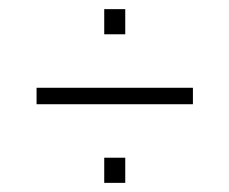

<svg xmlns="http://www.w3.org/2000/svg" viewBox="-20 -463 502 420"><path d="M60 -235V-271H402V-235ZM208 -63V-118H254V-63ZM208 -388V-443H254V-388Z"/></svg>

Font: Saira ExtraCondensed ExtraLight
Style: Regular
Weight: 250
Width: 2
Designer: Hector Gatti with collaboration of the Omnibus-Type team
Foundry: Omnibus-Type
Version: Version 1.101